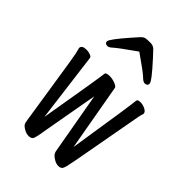

<svg xmlns="http://www.w3.org/2000/svg" viewBox="-217 -821 935 935"><g transform="rotate(45 250.0 -354.0)"><path d="M362 17Q347 17 332.5 8.5Q318 0 311.5 -7.5Q305 -15 303 -25L246 -347L196 -67Q186 0 178.5 8Q171 16 156 16Q142 16 127.5 8.5Q113 1 106.5 -6.5Q100 -14 99 -25Q98 -31 96.5 -38.5Q95 -46 67 -229Q39 -412 35 -429Q31 -446 27 -461Q27 -481 60 -481Q73 -481 86 -476Q99 -471 99 -463L145 -104Q202 -438 203 -458Q203 -470 230 -470Q248 -470 267.5 -462.5Q287 -455 288 -446L349 -101Q403 -445 405 -475Q405 -486 426 -486Q442 -486 459 -477.5Q476 -469 476 -456L470 -436Q462 -396 403 -68Q396 -32 392 -14Q388 4 381.5 10.5Q375 17 362 17ZM374 -565Q364 -565 348 -581Q332 -597 247 -656Q159 -594 143.5 -579.5Q128 -565 119 -565Q100 -565 100 -580Q100 -595 172 -677Q190 -698 201 -709.5Q212 -721 222.5 -723Q233 -725 254 -725Q275 -725 286.5 -712.5Q298 -700 316 -681Q393 -597 393 -581Q393 -565 374 -565Z"/></g></svg>

Font: Moon Stars Kai HW
Style: Regular
Weight: 400
Designer: GuiWonder
Version: Version 1.101